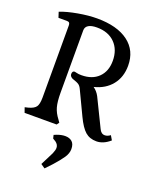

<svg xmlns="http://www.w3.org/2000/svg" viewBox="-167 -760 913 1121"><g transform="rotate(20 289.5 -199.0)"><path d="M354 -94 285 -239Q277 -257 266 -265Q255 -273 224 -283Q207 -292 207 -306Q207 -326 222 -326Q226 -326 236 -323Q246 -320 265 -320Q332 -320 370.5 -358Q409 -396 409 -461Q409 -530 368 -571.5Q327 -613 256 -613Q222 -613 204 -602Q186 -591 186 -570V-182Q186 -127 195 -94.5Q204 -62 228 -31L239 -15L228 0H29L18 -31L39 -36Q73 -45 85 -62Q97 -79 97 -120V-568Q97 -579 92.5 -584Q88 -589 77 -589H25L14 -623Q57 -640 121.5 -651.5Q186 -663 239 -663Q364 -663 433.5 -611Q503 -559 503 -465Q503 -394 464 -345.5Q425 -297 356 -280Q380 -263 394 -236L478 -64Q490 -37 513 -37Q530 -37 547 -50L563 -23Q522 13 479 13Q437 13 409.5 -11Q382 -35 354 -94ZM223 247 264 166Q274 143 274 129Q274 109 255 95L237 84L232 63L249 56Q276 46 299 46Q326 46 342 60.5Q358 75 358 106Q358 132 340 159Q322 186 285 227L249 265Z"/></g></svg>

Font: Kurale
Style: Regular
Weight: 400
Designer: Eduardo Rodriguez Tunni
Foundry: Eduardo Rodriguez Tunni
Version: Version 2.000